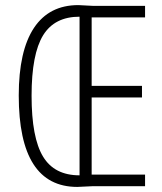

<svg xmlns="http://www.w3.org/2000/svg" viewBox="-20 -737 642 760"><path d="M105 -357.9Q105 -191.9 150.4 -117.2Q195.3 -43 294.9 -43V-670.9Q196.3 -670.9 150.9 -597.7Q105 -523.4 105 -357.9ZM554.2 0H347.2L286.1 2.9Q54.2 2.9 54.2 -358.9Q54.2 -536.1 114.7 -627Q174.8 -716.8 290 -716.8L346.2 -713.9H554.2V-668H342.8V-397H542V-351.1H342.8V-45.9H554.2Z"/></svg>

Font: Germano
Style: Regular
Weight: 300
Width: 3
Foundry: Ascender Corporation
Version: Version 1.10; ttfautohint (v1.5)